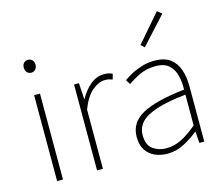

<svg xmlns="http://www.w3.org/2000/svg" viewBox="-114 -972 1325 1138"><g transform="rotate(-15 549.0 -403.5)"><path d="M105 0V-527H141V0ZM124 -660Q108 -660 98 -671Q88 -682 88 -701Q88 -718 98 -728.5Q108 -739 124 -739Q139 -739 149.5 -728.5Q160 -718 160 -701Q160 -682 149.5 -671Q139 -660 124 -660Z M350 0V-527H380L386 -428H388Q414 -476 452 -508Q490 -540 537 -540Q551 -540 563 -538Q575 -536 588 -529L579 -496Q566 -501 557 -503Q548 -505 532 -505Q497 -505 457 -473.5Q417 -442 386 -364V0Z M780 13Q739 13 704.5 -2Q670 -17 649 -48.5Q628 -80 628 -130Q628 -218 711 -263.5Q794 -309 972 -329Q974 -372 964.5 -412.5Q955 -453 927 -480Q899 -507 844 -507Q788 -507 743 -485Q698 -463 672 -443L654 -472Q671 -484 699.5 -500Q728 -516 765.5 -528Q803 -540 846 -540Q908 -540 943.5 -512.5Q979 -485 993.5 -440Q1008 -395 1008 -341V0H978L973 -70H970Q930 -37 881.5 -12Q833 13 780 13ZM783 -20Q830 -20 875 -42.5Q920 -65 972 -109V-298Q858 -286 790.5 -263.5Q723 -241 694 -208.5Q665 -176 665 -131Q665 -70 700 -45Q735 -20 783 -20ZM812 -631 791 -651 937 -820 964 -797Z"/></g></svg>

Font: Shanggu Sans SC VF
Style: Regular
Weight: 250
Designer: GuiWonder
Version: Version 1.021